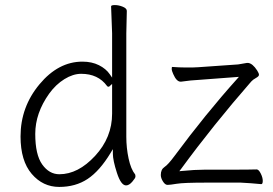

<svg xmlns="http://www.w3.org/2000/svg" viewBox="-20 -724 1077 757"><path d="M1010 2Q969 -2 929 -4H794Q704 -4 677 0.5Q650 5 640.5 5Q631 5 622.5 -8.5Q614 -22 614 -34Q614 -56 628.5 -65.5Q643 -75 668 -109Q791 -275 914 -412L922 -421L763 -409Q736 -408 694 -402H692Q676 -402 663 -432Q657 -445 657 -452.5Q657 -460 659 -460H661Q687 -458 708 -458H740Q752 -458 762 -459L919 -470L954 -476H958Q976 -474 994 -446Q1001 -435 1001 -429Q1001 -423 989 -416.5Q977 -410 970 -402Q820 -230 694 -58L687 -49L698 -50Q748 -55 786 -55H863Q974 -55 991 -56H992Q1000 -56 1008 -40Q1016 -24 1016 -11Q1016 2 1010 2ZM661 -460ZM480 -681 478 -592V-185Q478 -141 487 -99Q496 -57 513 -36Q514 -33 514 -27.5Q514 -22 501.5 -7.5Q489 7 477 7Q457 7 441 -42.5Q425 -92 425 -118V-136L416 -121Q373 -50 325.5 -18.5Q278 13 213.5 13Q149 13 105 -38.5Q61 -90 61 -186Q61 -302 135.5 -391.5Q210 -481 305 -481Q342 -481 370 -467Q398 -453 413 -431L422 -418V-593L418 -699Q418 -704 433 -704Q448 -704 464 -697.5Q480 -691 480 -681ZM413 -385Q411 -382 407.5 -382Q404 -382 402 -385Q367 -433 300 -433Q268 -433 234 -412Q200 -391 174 -355Q119 -278 119 -196Q119 -114 146.5 -75.5Q174 -37 214 -37Q288 -37 355 -109.5Q422 -182 422 -276V-393Z"/></svg>

Font: LXGW WenKai Lite Light
Style: Regular
Weight: 300
Designer: LXGW / Fontworks Inc.
Foundry: LXGW / Fontworks Inc.
Version: Version 1.511; March 25, 2025